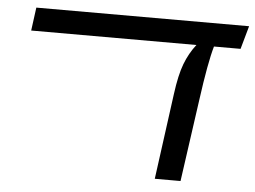

<svg xmlns="http://www.w3.org/2000/svg" viewBox="-45 -620 898 676"><g transform="rotate(5 404.5 -282.0)"><path d="M786 -482H692Q675 -423 657 -291L616 0H525L566 -303Q575 -371 590 -410.5Q605 -450 630 -482H46L57 -564H809Z"/></g></svg>

Font: FiraGO
Style: Italic
Weight: 400
Italic angle: -8°
Designer: bBox Type GmbH
Foundry: bBox Type GmbH
Version: Version 1.001